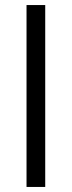

<svg xmlns="http://www.w3.org/2000/svg" viewBox="-20 -740 284 760"><path d="M85 0H159V-720H85Z"/></svg>

Font: Fixel Text Regular
Style: Regular
Weight: 400
Width: 4
Designer: AlfaBravo + MacPaw
Foundry: Kyrylo Tkachov, Marchela Mozhyna, Serhii Makarenko, Maria Weinstein, Zakhar Kryvoshyya
Version: Version 1.211